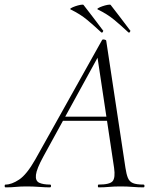

<svg xmlns="http://www.w3.org/2000/svg" viewBox="-58 -808 677 828"><path d="M-34 0Q-38 0 -38 -6Q-38 -12 -34 -12Q-8 -12 24.5 -33.5Q57 -55 94 -120L382 -635Q384 -639 391.5 -637.5Q399 -636 400 -633L483 -84Q487 -57 493.5 -41Q500 -25 515 -18.5Q530 -12 561 -12Q565 -12 565 -6Q565 0 561 0Q538 0 514 -2Q490 -4 462 -4Q434 -4 412.5 -2Q391 0 367 0Q364 0 364 -6Q364 -12 367 -12Q416 -12 428 -27Q440 -42 434 -84L361 -570L378 -587L129 -133Q100 -80 97 -54Q94 -28 111 -20Q128 -12 158 -12Q162 -12 162 -6Q162 0 157 0Q138 0 111 -2Q84 -4 58 -4Q29 -4 10.5 -2Q-8 0 -34 0ZM199 -287 214 -305H428L430 -287ZM495 -669Q464 -698 434.5 -722.5Q405 -747 364 -767Q359 -769 365.5 -773Q372 -777 383.5 -781Q395 -785 405.5 -787Q416 -789 419 -787Q441 -759 461 -732.5Q481 -706 503 -677Q506 -676 502.5 -670.5Q499 -665 495 -669ZM378 -669Q347 -698 317.5 -722.5Q288 -747 247 -767Q242 -769 248.5 -773Q255 -777 266.5 -781Q278 -785 288.5 -787Q299 -789 302 -787Q324 -759 344 -732.5Q364 -706 386 -677Q389 -676 385.5 -670.5Q382 -665 378 -669Z"/></svg>

Font: Cormorant Infant Light
Style: Italic
Weight: 300
Italic angle: -10°
Designer: Christian Thalmann (Catharsis Fonts)
Foundry: Catharsis Fonts
Version: Version 4.001